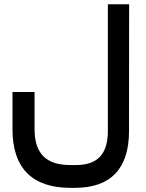

<svg xmlns="http://www.w3.org/2000/svg" viewBox="-20 -671 691 909"><path d="M143.6 -59.6V-235.4H39.1V-59.1C39.1 124 131.8 218.3 313 218.3H335.4C503.9 218.3 590.8 127.4 590.8 -49.8L591.3 -641.1V-650.9H490.7V-51.8C490.7 59.1 441.9 110.4 338.9 110.4H313C198.2 110.4 143.6 55.7 143.6 -59.6Z"/></svg>

Font: Shabnam Medium
Style: Regular
Weight: 500
Foundry: DejaVu fonts team - Redesigned by Saber Rastikerdar - Based on Vazir font
Version: Version 5.0.1